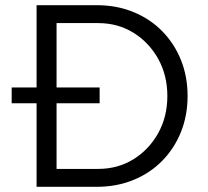

<svg xmlns="http://www.w3.org/2000/svg" viewBox="-20 -720 800 740"><path d="M121 0V-322H25V-383H121V-700H353Q430 -700 494.5 -673.5Q559 -647 605.5 -599.5Q652 -552 677.5 -488.5Q703 -425 703 -350Q703 -275 677.5 -211.5Q652 -148 605.5 -100.5Q559 -53 494.5 -26.5Q430 0 353 0ZM198 -69H358Q434 -69 494 -106Q554 -143 589.5 -206.5Q625 -270 625 -350Q625 -430 589.5 -493.5Q554 -557 494 -594Q434 -631 358 -631H198V-383H364V-322H198Z"/></svg>

Font: Red Hat Text
Style: Regular
Weight: 400
Designer: Pentagram, MCKL
Foundry: MCKL
Version: Version 1.030